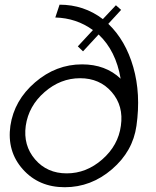

<svg xmlns="http://www.w3.org/2000/svg" viewBox="-20 -782 658 812"><path d="M438 -681.2Q511.2 -611.3 543.7 -498Q576.2 -384.8 557.1 -250Q542 -142.1 453.6 -66.2Q365.2 9.8 253.9 9.8Q144 9.8 76.4 -66.2Q8.8 -142.1 23.9 -250Q40 -357.9 128.4 -433.8Q216.8 -509.8 327.1 -509.8Q426.3 -509.8 490.2 -449.2Q470.2 -567.4 397 -636.2L331.1 -564.9L309.1 -585.9L373 -654.8Q303.2 -705.6 213.9 -708L231.9 -762.2Q335 -762.2 415 -701.2L470.2 -759.8L492.2 -740.2ZM491.2 -250Q503.4 -334 452.6 -392.6Q401.9 -451.2 318.8 -451.2Q235.8 -451.2 168.5 -392.6Q101.1 -334 88.9 -250Q77.6 -167 128.4 -107.9Q179.2 -48.8 262.2 -48.8Q345.2 -48.8 412.6 -107.9Q480 -167 491.2 -250Z"/></svg>

Font: Oakes Grotesk
Style: Light Italic
Weight: 300
Designer: Samuel Oakes
Foundry: Samuel Oakes
Version: Version 1.0 | wf-rip DC20170320